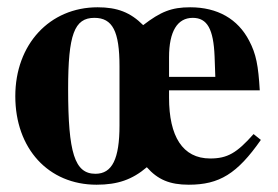

<svg xmlns="http://www.w3.org/2000/svg" viewBox="-20 -493 762 527"><path d="M308 -149C308 -57 288 -16 242 -16C185 -16 167 -73 167 -249C167 -398 184 -444 239 -444C289 -444 308 -407 308 -311ZM571 -282H444V-336C444 -407 467 -444 509 -444C549 -444 566 -413 569 -338ZM676 -125C630 -73 604 -58 557 -58C481 -58 444 -119 444 -225V-245H693C689 -313 683 -345 664 -381C633 -441 577 -473 502 -473C451 -473 421 -461 373 -424C338 -459 302 -473 248 -473C116 -473 22 -371 22 -229C22 -85 113 14 245 14C303 14 343 0 383 -34C413 0 446 14 498 14C582 14 631 -16 696 -109Z"/></svg>

Font: XITS
Style: Bold
Weight: 700
Designer: MicroPress Inc., with final additions and corrections provided by Coen Hoffman, Elsevier (retired)
Version: Version 1.302